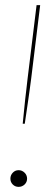

<svg xmlns="http://www.w3.org/2000/svg" viewBox="-20 -720 204 748"><path d="M136.5 -700 101.5 -414Q98.5 -392 96 -372.8Q93.5 -353.5 90.5 -333.5Q87.5 -313.5 84.2 -290.5Q81 -267.5 76.5 -238H68.5Q71.5 -267.5 73.8 -290.5Q76 -313.5 78.2 -333.5Q80.5 -353.5 82.8 -372.8Q85 -392 87.5 -414L122.5 -700ZM20.5 -24Q20.5 -37.5 29.8 -47.2Q39 -57 52.5 -57Q66 -57 75.8 -47.2Q85.5 -37.5 85.5 -24Q85.5 -10.5 75.8 -1.2Q66 8 52.5 8Q39 8 29.8 -1.2Q20.5 -10.5 20.5 -24Z"/></svg>

Font: Lato Hairline
Style: Italic
Weight: 100
Italic angle: -7°
Designer: Lukasz Dziedzic
Foundry: tyPoland Lukasz Dziedzic
Version: Version 2.007; 2014-02-27